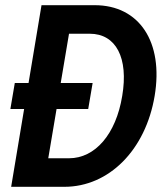

<svg xmlns="http://www.w3.org/2000/svg" viewBox="-20 -720 640 740"><path d="M23 0H228C400 0 541 -142 576 -350C611 -558 517 -700 345 -700H140L90 -400H37L20 -300H73ZM166 -110 198 -300H320L337 -400H214L246 -590H326C427 -590 476 -497 451 -350C427 -203 347 -110 246 -110Z"/></svg>

Font: CommitMono
Style: Bold Italic
Weight: 700
Monospace: yes
Designer: Eigil Nikolajsen
Foundry: Eigil Nikolajsen
Version: Version 1.143